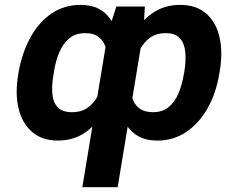

<svg xmlns="http://www.w3.org/2000/svg" viewBox="-20 -573 986 796"><path d="M321.3 203.1 427.2 -436.5 462.4 -545.9H580.6L574.7 -444.3L467.8 203.1ZM55.7 -265.6 57.1 -275.4Q72.8 -358.4 107.9 -420.9Q143.1 -483.4 195.3 -518.1Q247.6 -552.7 313 -552.7Q378.9 -552.7 416.7 -517.6Q454.6 -482.4 469.2 -420.2Q483.9 -357.9 479.5 -275.9L477.1 -260.7Q454.6 -183.6 419.9 -122.3Q385.3 -61 335.9 -25.6Q286.6 9.8 219.2 9.8Q155.3 9.8 113.8 -25.4Q72.3 -60.5 57.1 -122.8Q42 -185.1 55.7 -265.6ZM203.6 -275.4 202.1 -265.6Q194.3 -221.7 196.8 -186Q199.2 -150.4 218.5 -129.2Q237.8 -107.9 278.8 -107.9Q330.6 -107.4 363 -143.8Q395.5 -180.2 414.1 -241.2L423.8 -295.9Q428.7 -338.9 420.2 -370.1Q411.6 -401.4 390.1 -418.7Q368.7 -436 334 -435.5Q294.9 -436 268.8 -415.3Q242.7 -394.5 226.8 -358.4Q210.9 -322.3 203.6 -275.4ZM890.6 -275.4 888.7 -265.1Q875.5 -184.6 839.6 -122.3Q803.7 -60.1 751 -25.1Q698.2 9.8 632.8 9.8Q583 9.8 549.6 -10.5Q516.1 -30.8 496.8 -67.4Q477.5 -104 470.2 -153.3Q462.9 -202.6 464.8 -260.7L468.3 -275.9Q491.2 -356.4 525.9 -419.2Q560.5 -481.9 610.1 -517.3Q659.7 -552.7 727.1 -552.7Q792 -552.7 833.3 -518.1Q874.5 -483.4 889.6 -420.9Q904.8 -358.4 890.6 -275.4ZM742.2 -265.6 744.1 -275.4Q752 -322.8 748 -358.9Q744.1 -395 724.6 -415.5Q705.1 -436 666.5 -435.5Q614.3 -436 581.1 -397.7Q547.9 -359.4 531.2 -295.9L522 -241.2Q518.6 -201.2 527.1 -170.9Q535.6 -140.6 557.1 -124.3Q578.6 -107.9 613.3 -107.9Q653.8 -107.9 679.4 -129.2Q705.1 -150.4 720 -186Q734.9 -221.7 742.2 -265.6Z"/></svg>

Font: Inter 16pt
Style: Bold Italic
Weight: 700
Italic angle: -9.3988°
Version: Version 4.001;git-66647c0bb